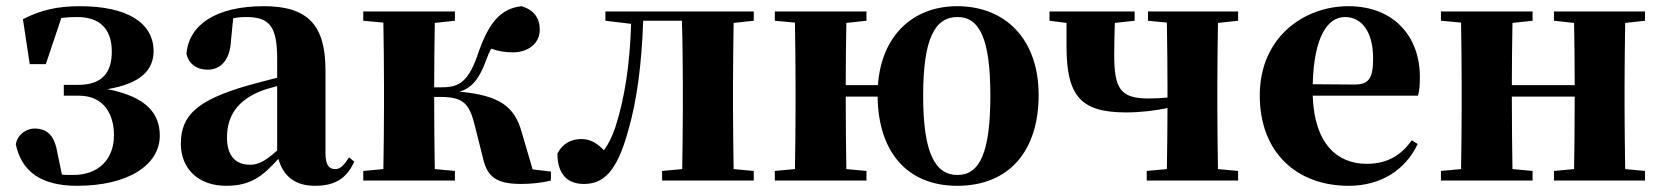

<svg xmlns="http://www.w3.org/2000/svg" viewBox="-20 -583 5368 620"><path d="M76 -376H128L178 -525C193 -527 210 -528 229 -528C301 -528 340 -491 341 -419C342 -348 309 -309 233 -309H186V-274H235C316 -274 348 -213 348 -147C348 -68 298 -18 216 -18C202 -18 191 -18 180 -19L164 -96C154 -152 126 -167 94 -168C68 -169 37 -151 31 -117C50 -28 114 17 229 17C395 17 496 -51 496 -145C496 -214 456 -270 327 -295C437 -314 476 -358 476 -419C475 -510 390 -563 238 -563C169 -563 114 -552 54 -521Z M875 -97C838 -64 815 -51 788 -51C741 -51 713 -79 713 -139C713 -212 750 -259 820 -288C832 -293 852 -299 875 -305ZM661 -504 677 -510ZM1107 -75C1088 -45 1077 -37 1062 -37C1043 -37 1031 -50 1031 -88V-357C1031 -502 974 -563 832 -563C677 -563 590 -503 582 -409C590 -376 615 -358 651 -358C689 -358 723 -385 726 -453L733 -524C748 -527 761 -528 775 -528C851 -528 875 -497 875 -393V-332C840 -323 805 -314 777 -306C616 -259 564 -210 564 -119C564 -35 624 17 710 17C790 17 828 -14 879 -70C894 -16 931 17 997 17C1061 17 1099 -6 1124 -61Z M1700 -36 1665 -155C1642 -240 1592 -275 1464 -287C1500 -298 1526 -323 1550 -389C1555 -403 1560 -415 1566 -426C1588 -418 1609 -414 1637 -414C1683 -414 1723 -441 1723 -487C1723 -525 1704 -551 1664 -563C1596 -555 1557 -510 1521 -402C1488 -307 1451 -301 1402 -301H1382C1382 -367 1383 -452 1384 -509L1449 -516V-546H1153V-516L1218 -510C1219 -451 1220 -364 1220 -308V-238C1220 -182 1219 -95 1218 -37L1153 -31V0H1449V-31L1384 -37C1383 -95 1382 -185 1382 -270H1402C1471 -270 1494 -252 1511 -186L1540 -71C1554 -10 1585 11 1664 11C1696 11 1732 7 1759 0V-29Z M2414 -516V-546H1935V-516L2018 -506C2014 -374 1997 -265 1967 -172C1956 -140 1944 -116 1930 -98C1907 -122 1885 -134 1857 -134C1824 -134 1796 -119 1780 -87C1780 -20 1813 11 1865 11C1925 11 1971 -22 2009 -163C2037 -259 2052 -377 2057 -516H2182C2184 -458 2185 -366 2185 -308V-238C2185 -182 2184 -95 2183 -37L2118 -31V0H2414V-31L2349 -37C2348 -95 2347 -182 2347 -238V-308C2347 -364 2348 -451 2349 -509Z M3072 -18C2999 -18 2961 -90 2961 -274C2961 -459 2999 -528 3072 -528C3143 -528 3178 -458 3178 -274C3178 -91 3144 -18 3072 -18ZM2711 -308C2711 -371 2712 -454 2713 -509L2778 -516V-546H2482V-516L2547 -510C2548 -451 2549 -364 2549 -308V-238C2549 -182 2548 -95 2547 -37L2482 -31V0H2778V-31L2713 -37C2712 -95 2711 -186 2711 -271H2814C2816 -93 2909 17 3071 17C3239 17 3334 -96 3334 -276C3334 -457 3226 -563 3071 -563C2927 -563 2826 -467 2815 -308Z M3978 -516V-546H3687V-516L3748 -510C3749 -451 3750 -364 3750 -308V-268C3729 -266 3708 -265 3688 -265C3598 -265 3578 -297 3578 -406C3578 -443 3579 -478 3580 -509L3644 -516V-546H3369V-516L3424 -509V-433C3424 -273 3470 -220 3616 -220C3666 -220 3710 -226 3750 -234C3750 -176 3749 -93 3748 -37L3683 -31V0H3978V-31L3913 -37C3912 -95 3911 -182 3911 -238V-308C3911 -364 3912 -451 3913 -509Z M4219 -311C4223 -466 4268 -528 4323 -528C4376 -528 4414 -482 4414 -395C4414 -333 4402 -310 4355 -310ZM4539 -130C4506 -84 4463 -54 4393 -54C4299 -54 4224 -118 4219 -274H4559C4564 -293 4565 -310 4565 -335C4565 -462 4484 -563 4334 -563C4191 -563 4048 -463 4048 -275C4048 -88 4170 17 4335 17C4437 17 4517 -32 4558 -118Z M5292 -516V-546H4998V-516L5063 -509C5064 -454 5065 -371 5065 -308H4862C4862 -371 4863 -454 4864 -509L4929 -516V-546H4633V-516L4698 -510C4699 -451 4700 -364 4700 -308V-238C4700 -182 4699 -95 4698 -37L4633 -31V0H4929V-31L4864 -37C4863 -95 4862 -186 4862 -271H5065C5065 -186 5064 -95 5063 -37L4998 -31V0H5292V-31L5228 -37C5227 -95 5226 -182 5226 -238V-308C5226 -364 5227 -451 5228 -509Z"/></svg>

Font: Noto Serif TC Black
Style: Regular
Weight: 900
Version: Version 1.001;PS 1.001;hotconv 16.6.54;makeotf.lib2.5.65590